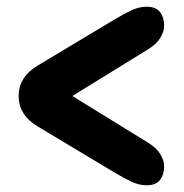

<svg xmlns="http://www.w3.org/2000/svg" viewBox="-20 -628 548 572"><path d="M469 -132.5Q469 -108 456.8 -92Q444.5 -76 417 -76Q394.5 -76 372 -86.5Q349.5 -97 317 -116.5L92 -251.5Q35.5 -285.5 35.5 -342Q35.5 -398.5 92 -432.5L317 -567.5Q349.5 -587 372 -597.5Q394.5 -608 417 -608Q444.5 -608 456.8 -592Q469 -576 469 -551.5Q469 -534.5 457.5 -515.2Q446 -496 419.5 -480L195.5 -342L419.5 -204Q446 -188 457.5 -168.8Q469 -149.5 469 -132.5Z"/></svg>

Font: Fraunces 72pt SuperSoft Black
Style: Regular
Weight: 900
Version: Version 1.000;[0bf87f6ff]